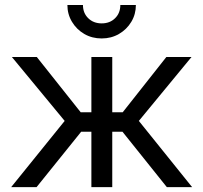

<svg xmlns="http://www.w3.org/2000/svg" viewBox="-20 -770 836 790"><path d="M25.9 0 246.1 -272.5 28.8 -535.6H131.3L312 -308.1H356V-535.6H441.9V-308.1H484.9L664.6 -535.6H768.1L551.3 -272.5L770.5 0H666.5L483.9 -228H441.9V0H356V-228H314L130.4 0ZM398.4 -611.8Q358.9 -611.8 327.1 -630.1Q295.4 -648.4 276.4 -679.9Q257.3 -711.4 257.3 -749.5H321.3Q321.3 -716.3 343 -695.1Q364.7 -673.8 398.4 -673.8Q432.1 -673.8 453.6 -695.1Q475.1 -716.3 475.1 -749.5H539.1Q539.1 -711.4 520.3 -680.2Q501.5 -648.9 469.7 -630.4Q438 -611.8 398.4 -611.8Z"/></svg>

Font: Inter 20pt
Style: Regular
Weight: 400
Version: Version 4.001;git-66647c0bb